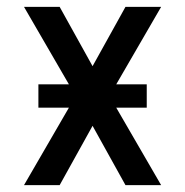

<svg xmlns="http://www.w3.org/2000/svg" viewBox="-20 -540 540 560"><path d="M50 0 181 -226H92V-294H181L50 -520H154L250 -347L346 -520H450L319 -294H408V-226H319L450 0H346L250 -173L154 0Z"/></svg>

Font: Iosevka SS04 Medium
Style: Regular
Weight: 500
Monospace: yes
Designer: Belleve Invis
Foundry: Belleve Invis
Version: Version 19.0.0; ttfautohint (v1.8.4)